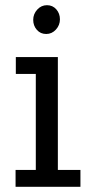

<svg xmlns="http://www.w3.org/2000/svg" viewBox="-20 -720 355 740"><path d="M41 -435V-500H203V-65H290V0H40V-65H118V-435ZM158 -589Q136 -589 122 -605Q108 -621 108 -643.5Q108 -666 123.5 -683Q139 -700 161 -700Q183 -700 197 -684Q211 -668 211 -645.5Q211 -623 195.5 -606Q180 -589 158 -589Z"/></svg>

Font: Cherry Swash
Style: Regular
Weight: 400
Designer: Kasatkina Nataliya
Foundry: Nataliya Kasatkina
Version: Version 1.001